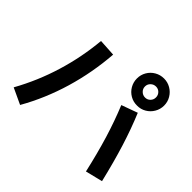

<svg xmlns="http://www.w3.org/2000/svg" viewBox="-170 -998 1204 1204"><g transform="rotate(45 432.0 -395.5)"><path d="M584 -467.8 691.4 -506.8Q732.9 -407.7 767.8 -295.9Q802.7 -184.1 835.9 -44.9L721.7 -16.6Q691.4 -150.4 658 -260Q624.5 -369.6 584 -467.8ZM210 -662.1 324.2 -655.3Q311.5 -485.4 263.7 -323.5Q215.8 -161.6 134.8 -19.5L28.3 -69.3Q104.5 -206.1 150.1 -356Q195.8 -505.9 210 -662.1ZM535.2 -655.3Q535.2 -688 551.3 -715.6Q567.4 -743.2 595.2 -759.3Q623 -775.4 656.2 -775.4Q688.5 -775.4 716.1 -759.3Q743.7 -743.2 760 -715.6Q776.4 -688 776.4 -655.3Q776.4 -622.6 760 -594.7Q743.7 -566.9 716.1 -550.8Q688.5 -534.7 656.2 -535.2Q623 -534.7 595.2 -550.8Q567.4 -566.9 551.3 -594.7Q535.2 -622.6 535.2 -655.3ZM704.1 -655.3Q704.1 -675.8 690.2 -689.9Q676.3 -704.1 656.2 -704.1Q635.7 -704.1 621.1 -689.9Q606.4 -675.8 606.4 -655.3Q606.4 -634.8 621.1 -620.6Q635.7 -606.4 656.2 -606.4Q676.3 -606.4 690.2 -620.6Q704.1 -634.8 704.1 -655.3Z"/></g></svg>

Font: Pretendard GOV SemiBold
Style: Regular
Weight: 600
Designer: Base glyphs from Inter by Rasmus Andersson; Hangeul glyphs from Noto Sans CJK(Source Han Sans) by Jang Soo-young and Kan
Foundry: Kil Hyung-jin
Version: Version 1.309